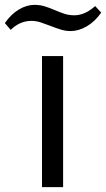

<svg xmlns="http://www.w3.org/2000/svg" viewBox="-96 -771 437 791"><path d="M-76 -676Q-50 -713 -18 -732Q14 -751 46 -751Q69 -751 89.5 -744.5Q110 -738 129.5 -729.5Q149 -721 168.5 -714.5Q188 -708 210 -708Q254 -708 296 -746L321 -719Q295 -682 261.5 -662.5Q228 -643 195 -643Q174 -643 153.5 -649.5Q133 -656 112.5 -664Q92 -672 72.5 -678.5Q53 -685 33 -685Q11 -685 -10 -676.5Q-31 -668 -52 -648ZM77 -540H164V0H77Z"/></svg>

Font: Encode Sans
Style: Regular
Weight: 400
Designer: Pablo Impallari, Andres Torresi
Foundry: Pablo Impallari, Andres Torresi
Version: Version 1.000; ttfautohint (v1.00) -l 8 -r 50 -G 200 -x 14 -